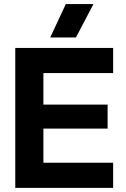

<svg xmlns="http://www.w3.org/2000/svg" viewBox="-20 -913 610 933"><path d="M54.2 0V-680.2H529.8V-558.1H190.9V-404.8H502.9V-288.1H190.9V-122.1H529.8V0ZM224.1 -731 299.8 -893.1H434.1L349.1 -731Z"/></svg>

Font: TASA Orbiter Deck
Style: Bold
Weight: 700
Designer: Weizhong Zhang
Version: Version 1.000;Glyphs 3.1.2 (3151)